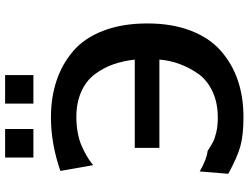

<svg xmlns="http://www.w3.org/2000/svg" viewBox="-128 -800 950 733"><g transform="rotate(-90 346.5 -434.0)"><path d="M111 -781V-889H220V-781ZM317 -781V-889H426V-781ZM49 -37 58 -146Q105 -119 136 -116Q158 -102 170 -95.5Q182 -89 206.5 -83Q231 -77 264 -77Q322 -77 366 -98.5Q410 -120 433.5 -155.5Q457 -191 469.5 -226.5Q482 -262 485 -300H148V-394H485Q480 -438 467 -475.5Q454 -513 429.5 -546Q405 -579 363 -598Q321 -617 266 -617Q234 -617 205 -611.5Q176 -606 155 -596.5Q134 -587 120 -579Q106 -571 94.5 -562.5Q83 -554 82 -553L60 -678Q164 -714 264 -714Q340 -714 403.5 -693Q467 -672 517 -629.5Q567 -587 595 -514.5Q623 -442 623 -346Q623 -252 595.5 -180.5Q568 -109 518.5 -65.5Q469 -22 405.5 -0.5Q342 21 265 21Q196 21 153.5 9Q111 -3 49 -37Z"/></g></svg>

Font: Coval
Style: Bold
Weight: 700
Foundry: Context Ltd
Version: Version 001.000